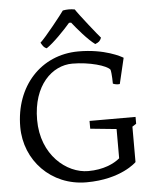

<svg xmlns="http://www.w3.org/2000/svg" viewBox="-64 -1034 876 1104"><g transform="rotate(-5 374.0 -482.5)"><path d="M38.1 -332.5C38.1 -139.2 186.5 17.6 390.1 17.6C591.3 17.6 680.7 -73.7 680.7 -73.7V-278.3L703.6 -293V-332.5H438V-287.6L588.9 -272.5V-103.5C555.2 -75.2 493.7 -45.9 405.8 -45.9C281.7 -45.9 138.2 -161.1 138.2 -364.7C138.2 -564.9 252 -669.4 367.7 -669.4C466.8 -669.4 566.4 -640.1 584 -615.2C590.3 -590.3 590.3 -534.7 590.3 -534.7C590.3 -534.7 606.9 -525.4 629.9 -528.8L665 -677.2C654.3 -684.1 561 -736.8 408.2 -736.3C191.9 -735.8 38.1 -567.4 38.1 -332.5ZM229 -770C269 -795.4 337.9 -867.7 369.6 -904.8H381.8C411.6 -866.7 468.3 -799.8 509.3 -770C530.3 -778.3 537.6 -784.2 545.4 -803.7C533.2 -816.4 425.8 -951.2 409.2 -978.5C386.2 -982.9 363.3 -982.9 340.3 -978.5C330.1 -962.4 224.6 -829.1 196.3 -805.2C209.5 -781.7 214.8 -775.9 229 -770Z"/></g></svg>

Font: Trykker
Style: Regular
Weight: 400
Designer: Magnus Gaarde
Foundry: Magnus Gaarde
Version: Version 1.001